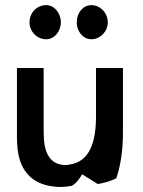

<svg xmlns="http://www.w3.org/2000/svg" viewBox="-20 -728 557 748"><path d="M95 -641C95 -605 124 -575 160 -575C191 -575 217 -605 217 -641C217 -678 191 -708 160 -708C124 -708 95 -679 95 -641ZM279 -641C279 -605 304 -575 336 -575C370 -575 400 -605 400 -641C400 -678 370 -708 336 -708C304 -708 279 -679 279 -641ZM361 -11C386 -15 412 -23 433 -33C450 -83 459 -143 459 -213V-463H354V-274C354 -176 330 -98 251 -87C248 -86 242 -85 236 -85C181 -85 154 -125 151 -189C150 -206 150 -225 150 -243V-463H46V-203C46 -190 46 -178 47 -166C52 -66 102 -10 192 -1C214 2 236 0 259 -4C277 -13 289 -31 300 -49C322 -36 344 -21 361 -11Z"/></svg>

Font: Bluebird
Style: LiNrw
Weight: 300
Designer: Jasper
Foundry: Cannot Into Space Fonts
Version: Version 0.98